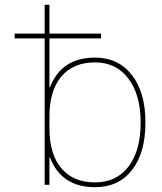

<svg xmlns="http://www.w3.org/2000/svg" viewBox="-20 -770 677 800"><path d="M41 -610V-630H166V-750H186V-630H401V-610H186V-406H188Q236 -530 376 -530Q473 -530 529.5 -457.5Q586 -385 586 -260Q586 -133 530 -61.5Q474 10 376 10Q236 10 188 -114H186V0H166V-610ZM566 -260Q566 -375 515 -442.5Q464 -510 376 -510Q285 -510 235.5 -451Q186 -392 186 -285V-235Q186 -128 235.5 -69Q285 -10 376 -10Q465 -10 515.5 -76Q566 -142 566 -260Z"/></svg>

Font: Mplus 1p Thin
Style: Regular
Weight: 250
Version: Version 1.061